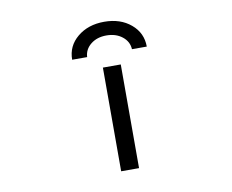

<svg xmlns="http://www.w3.org/2000/svg" viewBox="-81 -853 1162 960"><g transform="rotate(-10 500.0 -373.5)"><path d="M459 2V-524.4H549.8V2ZM693.4 -589.8H618.2Q616.2 -628.9 584 -654.3Q551.8 -679.7 503.9 -679.7Q456.1 -679.7 424.3 -654.3Q392.6 -628.9 390.6 -589.8H314.5Q314.5 -659.2 368.7 -704.1Q422.9 -749 504.9 -749Q586.9 -749 640.1 -704.1Q693.4 -659.2 693.4 -589.8Z"/></g></svg>

Font: Gen Shin Gothic Monospace Regular
Style: Regular
Weight: 400
Designer: [Source Han Sans]
Ryoko NISHIZUKA  (kana & ideographs); Paul D. Hunt (Latin, Greek & Cyrillic); Wenlong ZHANG  (bopomofo
Version: Version 1.002.20150607